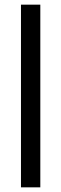

<svg xmlns="http://www.w3.org/2000/svg" viewBox="-20 -804 263 824"><path d="M70 -784H153V0H70Z"/></svg>

Font: Facade Sud
Style: Regular
Weight: 100
Designer: Éléonore Fines
Foundry: Velvetyne Type Foundry
Version: Version 1.001;Glyphs 3.2 (3202)